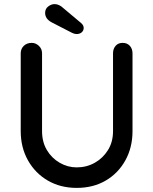

<svg xmlns="http://www.w3.org/2000/svg" viewBox="-20 -910 748 936"><path d="M578 -701Q600 -701 613 -686.5Q626 -672 626 -650V-271Q626 -191 591 -128Q556 -65 495 -29.5Q434 6 354 6Q275 6 213.5 -29.5Q152 -65 116.5 -128Q81 -191 81 -271V-650Q81 -672 96 -686.5Q111 -701 135 -701Q154 -701 169.5 -686.5Q185 -672 185 -650V-271Q185 -218 208.5 -178.5Q232 -139 271 -116.5Q310 -94 354 -94Q402 -94 442 -116.5Q482 -139 506.5 -178.5Q531 -218 531 -271V-650Q531 -672 543.5 -686.5Q556 -701 578 -701ZM353 -744Q348 -744 342.5 -745.5Q337 -747 331 -750L232 -801Q200 -818 200 -847Q200 -867 215 -878.5Q230 -890 246 -890Q258 -890 269 -884.5Q280 -879 288 -871L375 -798Q382 -792 385 -786Q388 -780 388 -774Q388 -761 378.5 -752.5Q369 -744 353 -744Z"/></svg>

Font: Quicksand Light SemiBold
Style: Regular
Weight: 600
Version: Version 3.004